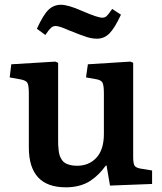

<svg xmlns="http://www.w3.org/2000/svg" viewBox="-20 -779 688 813"><path d="M391.1 -615.2Q370.1 -615.2 348.6 -621.8Q327.1 -628.4 271 -650.9Q231 -668.9 215.8 -668.9Q204.6 -668.9 196.3 -661.6Q188 -654.3 171.9 -630.9L136.2 -657.2Q163.1 -716.3 185.3 -737.5Q207.5 -758.8 237.8 -758.8Q268.6 -758.8 327.1 -732.9Q393.1 -704.1 413.1 -704.1Q424.3 -704.1 431.9 -711.2Q439.5 -718.3 455.1 -741.2L492.2 -716.8Q465.3 -659.2 443.1 -637.2Q420.9 -615.2 391.1 -615.2ZM258.8 14.2Q102.1 14.2 102.1 -154.8V-383.8Q102.1 -416.5 96.4 -427.5Q90.8 -438.5 66.9 -442.9L21 -451.2L27.8 -506.8L213.9 -518.1L226.1 -513.2V-194.8Q226.1 -177.2 226.3 -167Q226.6 -156.7 228.3 -142.6Q230 -128.4 232.9 -120.1Q235.8 -111.8 241.7 -102.5Q247.6 -93.3 256.1 -88.4Q264.6 -83.5 277.1 -80.3Q289.6 -77.1 306.2 -77.1Q356.9 -77.1 388.4 -111.3Q419.9 -145.5 419.9 -211.9V-384.8Q419.9 -417 414.1 -428.7Q408.2 -440.4 386.2 -443.8L344.2 -451.2L352.1 -506.8L532.2 -518.1L543.9 -513.2V-115.2Q543.9 -88.4 549.3 -78.4Q554.7 -68.4 576.2 -64.9L624 -57.1V0L445.8 6.8L431.2 -78.1H428.2Q413.1 -57.6 398.7 -43Q384.3 -28.3 364 -14.4Q343.8 -0.5 317.1 6.8Q290.5 14.2 258.8 14.2Z"/></svg>

Font: Literata Book SemiBold
Style: Regular
Weight: 600
Designer: Latin by Veronika Burian and Jose Scaglione. Greek by Irene Vlachou. Cyrillic by Vera Evstafieva
Foundry: TypeTogether
Version: Version 2.003;PS 002.003;hotconv 1.0.88;makeotf.lib2.5.64775